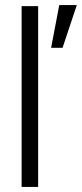

<svg xmlns="http://www.w3.org/2000/svg" viewBox="-20 -735 322 755"><path d="M65 0V-711H130V0ZM181 -547 213 -715H282L226 -547Z"/></svg>

Font: TikTok Sans 24pt Light
Style: Regular
Weight: 300
Version: Version 4.000